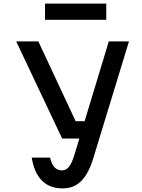

<svg xmlns="http://www.w3.org/2000/svg" viewBox="-20 -1030 790 1066"><path d="M400 -357H508L472 -261H325L70 -800H193ZM696 -800 499 -155Q481 -95 457 -57.5Q433 -20 401.5 -2Q370 16 328 16Q256 16 213 -27Q170 -70 156 -155H258Q267 -118 283 -101Q299 -84 324 -84Q347 -84 363 -104Q379 -124 394 -173L584 -800ZM230 -1010H570V-920H230Z"/></svg>

Font: Martian Mono VF sWd Rg
Style: Regular
Weight: 400
Width: 6
Monospace: yes
Designer: Roman Shamin
Foundry: Evil Martians
Version: Version 1.100